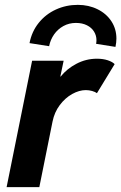

<svg xmlns="http://www.w3.org/2000/svg" viewBox="-20 -774 501 794"><path d="M112.8 -522.9H243.2L229.5 -457.5H231Q256.3 -489.3 296.1 -510.3Q335.9 -531.2 380.9 -531.2Q406.2 -531.2 425.8 -524.7Q445.3 -518.1 454.1 -508.8L380.9 -388.7Q374 -394 361.1 -397.7Q348.1 -401.4 335 -401.4Q307.6 -401.4 278.6 -385.3Q249.5 -369.1 227.3 -339.6Q205.1 -310.1 197.3 -271.5L142.6 0H7.3ZM378.9 -607.9Q378.9 -627 368.9 -643.3Q358.9 -659.7 339.6 -669.4Q320.3 -679.2 293.9 -679.2Q265.6 -679.2 242.2 -666.3Q218.8 -653.3 203.6 -631.6Q188.5 -609.9 183.1 -583L102.1 -595.7Q111.3 -643.6 140.1 -679.4Q168.9 -715.3 211.2 -734.6Q253.4 -753.9 301.8 -753.9Q346.7 -753.9 383.3 -735.8Q419.9 -717.8 440.7 -686Q461.4 -654.3 461.4 -614.3Q461.4 -598.6 457.5 -580.1L377.4 -592.8Q378.9 -600.1 378.9 -607.9Z"/></svg>

Font: Reddit Sans Chocolate
Style: Bold Italic
Weight: 700
Italic angle: -11.25°
Designer: Stephen Hutchings
Version: Version 1.013